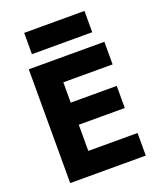

<svg xmlns="http://www.w3.org/2000/svg" viewBox="-163 -1008 928 1110"><g transform="rotate(-20 301.5 -453.5)"><path d="M186 0H539V-139H186ZM186 -561H539V-700H186ZM186 -300H519V-436H186ZM74 -700V0H236V-700ZM121 -776H492V-907H121Z"/></g></svg>

Font: Jost
Style: Bold
Weight: 700
Version: Version 3.710